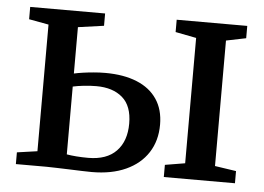

<svg xmlns="http://www.w3.org/2000/svg" viewBox="-44 -598 909 660"><g transform="rotate(5 410.5 -268.5)"><path d="M543 0V-42L612 -53.5V-486L540 -500V-542.5H783.5V-500L715 -486V-53L788.5 -42V0ZM32.5 0V-40.5L102.5 -50.5V-487.5L34.5 -500V-542.5H293V-500L204 -487.5V-327.5Q217.5 -330.5 234.8 -333Q252 -335.5 271.8 -337.2Q291.5 -339 311.5 -339Q375 -339 420.5 -320.5Q466 -302 490.2 -266Q514.5 -230 514.5 -178Q514.5 -122.5 488 -81.5Q461.5 -40.5 412.2 -18Q363 4.5 294.5 4.5Q282 4.5 261 3.8Q240 3 216.8 2.2Q193.5 1.5 172.5 0.8Q151.5 0 138.5 0ZM278 -43Q342 -43 375.2 -77.5Q408.5 -112 408.5 -172.5Q408.5 -233.5 375.2 -262.2Q342 -291 285 -291Q263.5 -291 241.5 -288.5Q219.5 -286 204 -282.5V-48.5Q218 -46 237.5 -44.5Q257 -43 278 -43Z"/></g></svg>

Font: Merriweather 48pt
Style: Regular
Weight: 400
Version: Version 2.100